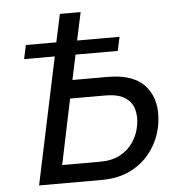

<svg xmlns="http://www.w3.org/2000/svg" viewBox="-52 -780 778 829"><g transform="rotate(-5 337.0 -365.0)"><path d="M420 -441Q536 -441 585.5 -380Q635 -319 620 -221Q610 -159 575.5 -108.5Q541 -58 485.5 -29Q430 0 355 0H84L200 -549H67L80 -609H212L238 -730H328L302 -609H486L473 -549H290L267 -441ZM528 -221Q535 -258 526.5 -290Q518 -322 488.5 -342Q459 -362 402 -362H250L191 -79H355Q408 -79 444 -99Q480 -119 501 -151.5Q522 -184 528 -221Z"/></g></svg>

Font: Raleway Medium
Style: Italic
Weight: 500
Italic angle: -12°
Designer: Matt McInerney, Pablo Impallari, Rodrigo Fuenzalida
Foundry: Matt McInerney, Pablo Impallari, Rodrigo Fuenzalida
Version: Version 4.026